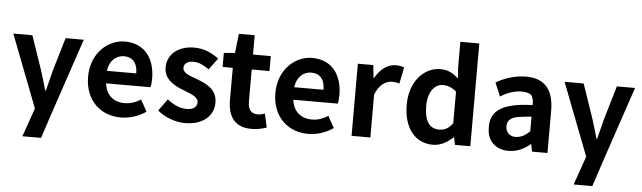

<svg xmlns="http://www.w3.org/2000/svg" viewBox="-57 -1029 4968 1485"><g transform="rotate(5 2427.0 -286.5)"><path d="M366 16 560 -560H419L342 -300C329 -248 315 -194 302 -142H297C281 -198 267 -249 250 -300L161 -560H13L230 3L152 225H297Z M896 14C968 14 1036 -9 1092 -48L1042 -138C1002 -113 963 -99 916 -99C832 -99 773 -147 761 -239H1106C1110 -252 1113 -279 1113 -306C1113 -461 1033 -574 879 -574C746 -574 618 -460 618 -279C618 -95 740 14 896 14ZM759 -336C770 -417 822 -460 881 -460C953 -460 987 -412 987 -336Z M1394 14C1540 14 1617 -65 1617 -163C1617 -268 1535 -303 1461 -332C1402 -353 1347 -370 1347 -410C1347 -442 1370 -464 1421 -464C1464 -464 1502 -444 1542 -416L1608 -505C1561 -540 1501 -574 1417 -574C1292 -574 1209 -503 1209 -402C1209 -309 1291 -265 1362 -239C1421 -215 1479 -197 1479 -155C1479 -120 1454 -96 1398 -96C1346 -96 1299 -118 1248 -157L1181 -65C1237 -18 1318 14 1394 14Z M1911 14C1960 14 1998 4 2029 -7L2005 -114C1990 -107 1969 -102 1950 -102C1899 -102 1874 -133 1874 -196V-444H2012V-560H1874V-710H1751L1734 -560L1648 -553V-444H1727V-196C1727 -70 1778 14 1911 14Z M2350 14C2422 14 2490 -9 2546 -48L2496 -138C2456 -113 2417 -99 2370 -99C2286 -99 2227 -147 2215 -239H2560C2564 -252 2567 -279 2567 -306C2567 -461 2487 -574 2333 -574C2200 -574 2072 -460 2072 -279C2072 -95 2194 14 2350 14ZM2213 -336C2224 -417 2276 -460 2335 -460C2407 -460 2441 -412 2441 -336Z M2688 0H2834V-334C2866 -415 2919 -444 2963 -444C2986 -444 3002 -442 3021 -435L3047 -562C3030 -569 3012 -574 2981 -574C2921 -574 2863 -534 2822 -461H2818L2808 -560H2688Z M3321 14C3381 14 3435 -18 3476 -58H3479L3491 0H3610V-798H3463V-601L3469 -513C3429 -550 3391 -574 3327 -574C3206 -574 3092 -462 3092 -279C3092 -96 3181 14 3321 14ZM3359 -107C3282 -107 3243 -165 3243 -281C3243 -393 3296 -453 3359 -453C3394 -453 3428 -442 3463 -411V-165C3431 -122 3398 -107 3359 -107Z M3906 10C3970 10 4027 -16 4075 -57H4078L4089 0H4209V-327C4209 -492 4137 -574 3994 -574C3906 -574 3822 -545 3761 -508L3805 -403C3856 -436 3915 -456 3967 -456C4010 -456 4037 -447 4049 -430C4060 -407 4065 -383 4062 -359C3830 -352 3733 -289 3740 -152C3740 -55 3806 10 3906 10ZM3951 -102C3908 -102 3876 -130 3875 -177C3874 -217 3897 -249 3961 -258C3993 -263 4027 -266 4062 -269V-156C4027 -121 3994 -103 3951 -102Z M4646 16 4840 -560H4699L4622 -300C4609 -248 4595 -194 4582 -142H4577C4561 -198 4547 -249 4530 -300L4441 -560H4293L4510 3L4432 225H4577Z"/></g></svg>

Font: Spoqa Han Sans Neo Bold
Style: Bold
Weight: 700
Designer: [Spoqa Han Sans Neo] Dong-huui Kim  Younghwa Kang  Yujin Lee  [Noto Sans] Ryoko NISHIZUKA  (kana & ideographs); Paul D. 
Foundry: Spoqa (http://www.spoqa-han-sans.com)
Version: Version 1.000